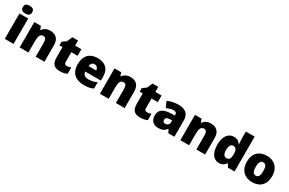

<svg xmlns="http://www.w3.org/2000/svg" viewBox="163 -2195 5450 3623"><g transform="rotate(30 2888.0 -383.0)"><path d="M163 -776C107 -776 62 -759 62 -691C62 -625 107 -607 163 -607C218 -607 265 -625 265 -691C265 -759 218 -776 163 -776ZM258 -553H67V0H258Z M737 -563C659 -563 603 -532 568 -480H561L535 -553H391V0H582V-242C582 -352 601 -413 673 -413C720 -413 740 -375 740 -302V0H931V-360C931 -502 851 -563 737 -563Z M1332 -141C1299 -141 1280 -159 1280 -195V-410H1416V-553H1280V-664H1155L1106 -548L1021 -488V-410H1088V-182C1088 -32 1161 10 1269 10C1341 10 1382 -3 1424 -21V-160C1393 -149 1366 -141 1332 -141Z M1770 -563C1607 -563 1497 -472 1497 -273C1497 -76 1621 10 1788 10C1884 10 1942 -3 1995 -31V-168C1934 -139 1880 -126 1811 -126C1733 -126 1693 -167 1690 -225H2031V-310C2031 -479 1931 -563 1770 -563ZM1777 -433C1829 -433 1857 -394 1858 -345H1694C1699 -406 1732 -433 1777 -433Z M2485 -563C2407 -563 2351 -532 2316 -480H2309L2283 -553H2139V0H2330V-242C2330 -352 2349 -413 2421 -413C2468 -413 2488 -375 2488 -302V0H2679V-360C2679 -502 2599 -563 2485 -563Z M3080 -141C3047 -141 3028 -159 3028 -195V-410H3164V-553H3028V-664H2903L2854 -548L2769 -488V-410H2836V-182C2836 -32 2909 10 3017 10C3089 10 3130 -3 3172 -21V-160C3141 -149 3114 -141 3080 -141Z M3539 -563C3439 -563 3359 -546 3295 -513L3350 -387C3404 -411 3460 -428 3504 -428C3545 -428 3571 -409 3571 -360V-352L3479 -349C3323 -342 3239 -287 3239 -169C3239 -48 3311 10 3407 10C3499 10 3542 -14 3589 -73H3593L3630 0H3762V-363C3762 -491 3679 -563 3539 -563ZM3528 -245 3572 -247V-204C3572 -157 3534 -125 3488 -125C3455 -125 3433 -142 3433 -180C3433 -220 3458 -242 3528 -245Z M4238 -563C4160 -563 4104 -532 4069 -480H4062L4036 -553H3892V0H4083V-242C4083 -352 4102 -413 4174 -413C4221 -413 4241 -375 4241 -302V0H4432V-360C4432 -502 4352 -563 4238 -563Z M4734 10C4810 10 4854 -26 4881 -70H4888L4929 0H5073V-760H4881V-612C4881 -565 4885 -510 4890 -482H4886C4857 -528 4815 -563 4741 -563C4621 -563 4538 -465 4538 -276C4538 -89 4620 10 4734 10ZM4812 -141C4764 -141 4731 -181 4731 -273C4731 -366 4764 -409 4810 -409C4877 -409 4897 -361 4897 -274V-259C4895 -179 4873 -141 4812 -141Z M5733 -278C5733 -461 5618 -563 5459 -563C5286 -563 5181 -461 5181 -278C5181 -93 5296 10 5456 10C5628 10 5733 -93 5733 -278ZM5375 -278C5375 -372 5399 -421 5457 -421C5517 -421 5539 -372 5539 -278C5539 -183 5517 -132 5458 -132C5398 -132 5375 -183 5375 -278Z"/></g></svg>

Font: Noto Sans Lao Looped Black
Style: Regular
Weight: 900
Designer: Mark Frömberg, Ben Mitchell
Foundry: The Fontpad Ltd
Version: Version 1.002